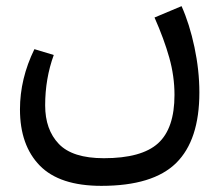

<svg xmlns="http://www.w3.org/2000/svg" viewBox="-20 -346 724 625"><path d="M629 -45Q629 110 553.5 184.5Q478 259 310 259Q174 259 109.5 193Q45 127 45 10Q45 -90 92 -186L155 -167Q127 -90 127 -3Q127 76 171.5 122.5Q216 169 318 169Q441 169 494.5 120.5Q548 72 548 -37Q548 -98 531 -158.5Q514 -219 483 -289L571 -326Q597 -268 613 -192.5Q629 -117 629 -45Z"/></svg>

Font: FiraGOUPP
Style: Medium
Weight: 400
Designer: bBox Type
Foundry: bBox Type GmbH
Version: Version 1.001